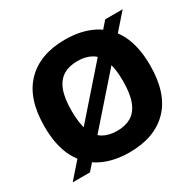

<svg xmlns="http://www.w3.org/2000/svg" viewBox="-151 -845 1040 1024"><g transform="rotate(-30 368.5 -333.0)"><path d="M24.1 0 609.2 -666.3H716.5L130.4 0ZM368.1 13.5Q269.1 13.5 196 -23.9Q122.8 -61.4 82.6 -138.1Q42.5 -214.8 42.5 -333Q42.5 -504.4 128.1 -592.3Q213.8 -680.2 368.1 -680.2Q467.4 -680.2 540.6 -642.8Q613.7 -605.3 653.9 -529Q694 -452.6 694 -333.7Q694 -162.3 608.7 -74.4Q523.4 13.5 368.1 13.5ZM368.1 -118.9Q419.1 -118.9 454.4 -139.9Q489.7 -160.8 508.3 -208.2Q526.9 -255.5 526.9 -334.4Q526.9 -413.3 508.3 -460.1Q489.7 -507 454.4 -527.4Q419.1 -547.8 368.1 -547.8Q317.4 -547.8 282.1 -526.7Q246.8 -505.6 228.2 -458.7Q209.6 -411.9 209.6 -332.3Q209.6 -253.4 228.2 -206.8Q246.8 -160.1 282.1 -139.5Q317.4 -118.9 368.1 -118.9Z"/></g></svg>

Font: Maven Pro
Style: Regular
Weight: 400
Designer: Joe Prince
Foundry: Joe Prince
Version: Version 2.103